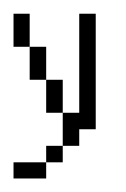

<svg xmlns="http://www.w3.org/2000/svg" viewBox="-20 -264 186 284"><path d="M0 0V-23.9H48.3V0ZM48.3 -23.9V-48.3H72.8V-23.9ZM48.3 -97.2V-146H72.8V-97.2ZM23.9 -146V-194.8H48.3V-146ZM0 -194.8V-243.7H23.9V-194.8ZM72.8 -48.3V-97.2H97.2V-243.7H121.6V-72.8H97.2V-48.3Z"/></svg>

Font: FS Mondwest Regular
Style: Regular
Weight: 400
Designer: NZWStudios2024
Foundry: https://fontstruct.com
Version: Version 1.0